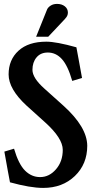

<svg xmlns="http://www.w3.org/2000/svg" viewBox="-20 -945 468 968"><path d="M213.9 -734.9Q263.7 -734.9 365.2 -706.5Q366.7 -697.8 376.5 -645.5Q386.2 -593.3 393.6 -551.8L344.2 -537.1Q321.8 -614.7 291.7 -647.5Q261.7 -680.2 221.2 -680.2Q184.6 -680.2 164.1 -655.5Q143.6 -630.9 143.6 -592.8Q143.6 -551.8 204.1 -498L299.8 -412.1Q418.9 -304.7 419.9 -210.4Q419.9 -117.7 357.4 -57.6Q294.9 2.4 197.8 2.4Q132.3 2.4 30.3 -25.9Q29.3 -30.3 19.3 -84.2Q9.3 -138.2 2 -180.7L50.8 -195.3Q73.7 -117.2 106.4 -84.7Q139.2 -52.2 182.1 -52.2Q228.5 -52.2 262.5 -91.8Q296.4 -131.3 296.4 -189.5Q296.4 -248 207.5 -328.1L113.8 -412.6Q23.4 -496.1 23.4 -569.8Q23.4 -643.6 73.2 -689.2Q123 -734.9 213.9 -734.9ZM223.1 -759.8H162.1L217.3 -897Q221.7 -907.7 235.1 -916.5Q248.5 -925.3 267.6 -925.3Q291.5 -925.3 306.9 -913.1Q322.3 -900.9 322.3 -881.3Q322.3 -864.7 308.6 -851.1H309.1Q294.9 -836.4 266.1 -805.4Q237.3 -774.4 223.1 -759.8Z"/></svg>

Font: Flanker
Style: Bold
Weight: 700
Designer: Flanker
Foundry: Flanker
Version: Version 2.021